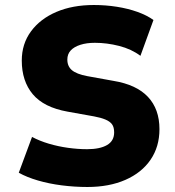

<svg xmlns="http://www.w3.org/2000/svg" viewBox="-20 -736 699 767"><path d="M329 11Q278 11 227 4.5Q176 -2 131.5 -15Q87 -28 55 -46L108 -189Q138 -173 175 -162Q212 -151 251.5 -145.5Q291 -140 328 -140Q379 -140 407.5 -156.5Q436 -173 436 -207Q436 -228 427.5 -239.5Q419 -251 401 -258.5Q383 -266 356 -271L250 -290Q155 -307 111 -359.5Q67 -412 67 -494Q67 -561 104 -611Q141 -661 205.5 -688.5Q270 -716 355 -716Q402 -716 446.5 -709Q491 -702 529 -688.5Q567 -675 593 -656L541 -513Q505 -540 456 -552.5Q407 -565 359 -565Q326 -565 301 -557Q276 -549 262.5 -534.5Q249 -520 249 -498Q249 -471 267.5 -455.5Q286 -440 328 -432L433 -413Q525 -398 571 -349Q617 -300 617 -220Q617 -150 581.5 -98Q546 -46 481 -17.5Q416 11 329 11Z"/></svg>

Font: Nunito Sans 7pt SemiCondensed Black
Style: Regular
Weight: 900
Width: 4
Designer: Vernon Adams
Foundry: Vernon Adams
Version: Version 3.101;gftools[0.9.27]